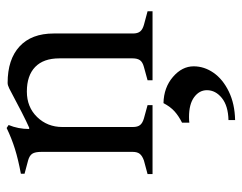

<svg xmlns="http://www.w3.org/2000/svg" viewBox="-95 -385 729 579"><g transform="rotate(-90 269.5 -95.5)"><path d="M525 -15V0H317V-15L357 -26Q372 -30 377.5 -38Q383 -46 383 -60V-281Q383 -329 357 -354Q331 -379 283 -379Q236 -379 206 -348Q176 -317 176 -272V-59Q176 -45 182 -37.5Q188 -30 202 -26L242 -15V0H34V-15L75 -26Q89 -31 95 -38.5Q101 -46 101 -60V-335Q101 -354 95.5 -362.5Q90 -371 76 -375L35 -386V-397Q78 -405 110 -415Q142 -425 173 -440L182 -434Q170 -405 170 -372H174Q208 -387 292 -432Q302 -437 309 -437Q380 -437 419 -401Q458 -365 458 -298V-59Q458 -45 464 -37.5Q470 -30 484 -26ZM197 229Q240 228 263.5 209Q287 190 287 164Q287 141 266 125.5Q245 110 206 110Q195 110 189 111V89Q209 79 223 66.5Q237 54 248 33Q295 34 327 61.5Q359 89 359 124Q359 156 339.5 184Q320 212 283 230Q246 248 197 249Z"/></g></svg>

Font: Ibarra Real Nova
Style: Regular
Weight: 400
Designer: Jose Maria Ribagorda & Octavio Pardo
Foundry: Jose Maria Ribagorda
Version: Version 1.014